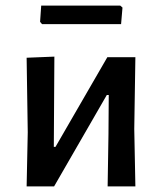

<svg xmlns="http://www.w3.org/2000/svg" viewBox="-20 -665 578 685"><path d="M409 -645 417 -638 412 -579H130L123 -587L127 -645ZM75 0 79 -193 75 -459 174 -463 172 -141H178L363 -461H463L459 -205L463 0H364L367 -186L368 -326H361L173 0Z"/></svg>

Font: Alegreya Sans Medium
Style: Regular
Weight: 500
Designer: Juan Pablo del Peral
Foundry: Huerta Tipografica
Version: Version 2.007